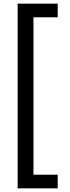

<svg xmlns="http://www.w3.org/2000/svg" viewBox="-20 -819 382 1055"><path d="M297 216V141H164V-724H297V-799H77V216Z"/></svg>

Font: Noto Sans Sinhala UI Condensed Medium
Style: Regular
Weight: 500
Width: 3
Designer: Jelle Bosma - Monotype Design Team
Foundry: Monotype Imaging Inc.
Version: Version 2.006